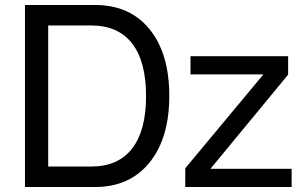

<svg xmlns="http://www.w3.org/2000/svg" viewBox="-20 -749 1218 769"><path d="M80 0V-729H361Q500 -729 579 -632Q658 -535 658 -365Q658 -195 578.5 -97.5Q499 0 361 0ZM173 -82H345Q453 -82 509 -154Q565 -226 565 -364Q565 -503 509 -575Q453 -647 345 -647H173ZM1134 -524V-450L823 -73H1148V0H722V-75L1035 -451H743V-524Z"/></svg>

Font: ColatingCofangSans
Style: Regular
Weight: 400
Foundry: GNU
Version: Version 412.227;June 27, 2022;FontCreator 11.0.0.2412 32-bit